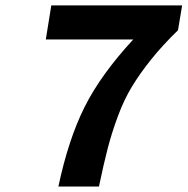

<svg xmlns="http://www.w3.org/2000/svg" viewBox="-20 -680 684 700"><path d="M192.9 0Q229 -170.9 288.1 -289.3Q347.2 -407.7 465.8 -536.1H147L167 -660.2H644L628.9 -569.8Q571.8 -514.2 530.8 -462.9Q489.7 -411.6 460.9 -364Q432.1 -316.4 410.2 -257.3Q388.2 -198.2 373.3 -141.4Q358.4 -84.5 340.8 0Z"/></svg>

Font: Office Code Pro Bold Italic
Style: Regular
Weight: 700
Italic angle: -9°
Designer: Nathan Rutzky & Paul D. Hunt
Foundry: Adobe Systems Incorporated
Version: Version 1.004;PS 001.004;hotconv 1.0.70;makeotf.lib2.5.58329